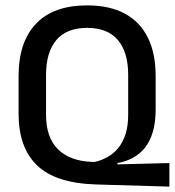

<svg xmlns="http://www.w3.org/2000/svg" viewBox="-20 -672 649 713"><path d="M609 -66.5V21L337 13Q186.5 8.5 117.8 -57.8Q49 -124 49 -249.5V-390Q49 -516 113.8 -584Q178.5 -652 303.5 -652Q387 -652 443.5 -621.5Q500 -591 529 -532.5Q558 -474 558 -390V-265.5Q558 -218 547.8 -183Q537.5 -148 518.8 -124.2Q500 -100.5 474 -86.2Q448 -72 416 -66.5V-61.5ZM319 -71 331 -70.5Q356.5 -76 379.2 -88.8Q402 -101.5 419.2 -122.5Q436.5 -143.5 446.2 -174Q456 -204.5 456 -245.5V-394Q456 -478 417.8 -523.2Q379.5 -568.5 303.5 -568.5Q227.5 -568.5 189.2 -523.2Q151 -478 151 -394V-245.5Q151 -162 194.8 -118.2Q238.5 -74.5 319 -71Z"/></svg>

Font: Anek Kannada Medium
Style: Regular
Weight: 500
Designer: Vaishnavi Murthy, Maithili Shingre (Kannada) & Yesha Goshar (Latin)
Foundry: Ek Type
Version: Version 1.003